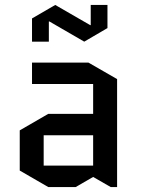

<svg xmlns="http://www.w3.org/2000/svg" viewBox="-20 -754 575 779"><path d="M157.2 -205.1V-82H357.9V-205.1ZM175.8 4.9 60.1 -62V-225.1L175.8 -292H357.9V-413.1H109.9V-500H338.9L455.1 -433.1V4.9H429.2L357.9 -36.1L287.1 4.9ZM180.2 -667H178.2V-585H109.9V-679.2L204.1 -733.9L346.2 -651.9H348.1V-733.9H416V-640.1L321.8 -585Z"/></svg>

Font: Quantico
Style: Regular
Weight: 400
Designer: Matt Desmond
Foundry: MADtype
Version: Version 2.002